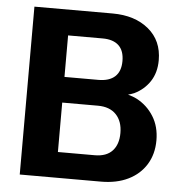

<svg xmlns="http://www.w3.org/2000/svg" viewBox="-51 -746 749 794"><g transform="rotate(5 323.5 -348.5)"><path d="M60 -696.9V0H396.9C440.1 0 477.7 -7.7 509.5 -23.2C541.5 -38.7 566.3 -60.8 584.2 -89.5C601.9 -118.3 610.8 -151.7 610.8 -189.7C610.8 -227.8 602.1 -260.9 584.6 -288.9C567.2 -317 543.8 -338.8 514.5 -354.3C502.8 -360.4 490.2 -364.4 477.4 -368.2C485.8 -370.8 494.5 -372.8 502.4 -376.5C529.5 -389.5 551.1 -408.2 567.3 -432.7C583.4 -457.2 591.5 -486.6 591.5 -520.8C591.5 -575 572.5 -617.9 534.4 -649.5C496.2 -681.1 446.3 -696.9 384.4 -696.9ZM435 -133.1C418.6 -115.4 394.2 -106.5 362 -106.5H209.1V-311.7H357.2C390.1 -311.7 415.4 -302.3 433.2 -283.6C450.9 -264.9 459.8 -239.4 459.8 -207.1C459.8 -175.5 451.5 -150.8 435 -133.1ZM442.3 -504.3C442.3 -475.9 434.4 -454.5 418.6 -439.9C402.8 -425.4 379.8 -418.2 349.4 -418.2H209.1V-590.5H352.3C381.9 -590.5 404.4 -583.2 419.6 -568.7C434.8 -554.2 442.3 -532.7 442.3 -504.3Z"/></g></svg>

Font: Diatome
Style: Bold
Weight: 700
Designer: 15.100.17
Foundry: 15.100.17
Version: Version 1.004;Fontself Maker 3.5.8